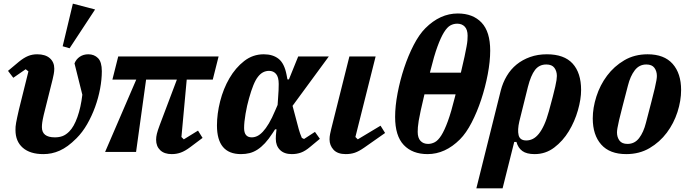

<svg xmlns="http://www.w3.org/2000/svg" viewBox="-20 -834 3791 1054"><path d="M24 -445 85 -496Q111 -517 134 -526.5Q157 -536 184 -536Q229 -536 253.5 -514.5Q278 -493 278 -457Q278 -443 275 -427Q272 -411 269 -399L220 -203Q214 -177 212 -162.5Q210 -148 210 -136Q210 -80 281 -80Q305 -80 323.5 -87Q342 -94 360 -112Q386 -138 405 -191.5Q424 -245 432 -314L389 -486Q398 -509 418 -522.5Q438 -536 465 -536Q497 -536 518 -515Q539 -494 539 -443Q539 -398 529.5 -347Q520 -296 502 -246.5Q484 -197 458.5 -152.5Q433 -108 400 -75Q375 -50 352.5 -33.5Q330 -17 307.5 -7Q285 3 263 7.5Q241 12 218 12Q145 12 105 -23Q65 -58 65 -120Q65 -129 65.5 -138.5Q66 -148 68.5 -160.5Q71 -173 74.5 -190.5Q78 -208 84 -233L136 -442L121 -454L53 -407ZM380 -814 502 -782 362 -569 324 -580Z M728 -397H597L629 -524H1180L1148 -397H1005L976 -82L989 -69L1067 -117L1092 -77L1024 -26Q996 -5 972.5 3.5Q949 12 923 12Q882 12 859.5 -9.5Q837 -31 837 -67Q837 -82 841 -99Q845 -116 857 -148L951 -397H782L727 0H557Z M1586 -253 1620 -125Q1623 -114 1627.5 -101Q1632 -88 1637 -77L1649 -71L1709 -110L1736 -72L1683 -28Q1656 -5 1632.5 3.5Q1609 12 1582 12Q1540 12 1517 -11Q1494 -34 1494 -72Q1494 -82 1494.5 -90Q1495 -98 1496 -106L1498 -124H1490L1477 -104Q1455 -70 1434.5 -48Q1414 -26 1393 -12.5Q1372 1 1350 6.5Q1328 12 1303 12Q1171 12 1171 -145Q1171 -209 1188.5 -278Q1206 -347 1239.5 -404.5Q1273 -462 1320.5 -499Q1368 -536 1428 -536Q1478 -536 1509.5 -511Q1541 -486 1553 -424L1558 -398H1566L1617 -524H1785ZM1362 -80Q1377 -80 1392 -87Q1407 -94 1423 -111Q1439 -128 1456 -156.5Q1473 -185 1491 -228L1504 -258L1507 -303Q1510 -339 1510 -373Q1510 -411 1495.5 -428Q1481 -445 1457 -445Q1440 -445 1425 -437.5Q1410 -430 1396.5 -413Q1383 -396 1371 -366.5Q1359 -337 1347 -294Q1336 -256 1328 -209.5Q1320 -163 1320 -131Q1320 -80 1362 -80Z M2094 -104 1980 -24Q1950 -3 1927.5 4.5Q1905 12 1878 12Q1833 12 1811 -12Q1789 -36 1789 -69Q1789 -83 1792 -98Q1795 -113 1798 -125L1898 -524H2042L1931 -82L1944 -69L2069 -144Z M2327 12Q2244 12 2196.5 -38Q2149 -88 2149 -192Q2149 -251 2162.5 -322Q2176 -393 2198.5 -461Q2221 -529 2251 -587Q2281 -645 2315 -679Q2396 -760 2493 -760Q2576 -760 2623.5 -710Q2671 -660 2671 -556Q2671 -497 2657.5 -426Q2644 -355 2621.5 -287Q2599 -219 2569 -161Q2539 -103 2505 -69Q2424 12 2327 12ZM2330 -44Q2349 -44 2367 -53.5Q2385 -63 2402.5 -90.5Q2420 -118 2438.5 -168.5Q2457 -219 2477 -300L2481 -316H2310Q2297 -261 2289.5 -227Q2282 -193 2278.5 -171Q2275 -149 2274 -136Q2273 -123 2273 -110Q2273 -77 2288.5 -60.5Q2304 -44 2330 -44ZM2490 -704Q2470 -704 2452.5 -694.5Q2435 -685 2417.5 -657Q2400 -629 2381.5 -578.5Q2363 -528 2343 -447L2340 -435H2510Q2523 -489 2530 -522.5Q2537 -556 2541 -577.5Q2545 -599 2546 -612Q2547 -625 2547 -638Q2547 -671 2531.5 -687.5Q2516 -704 2490 -704Z M2729 -337Q2740 -380 2762 -417Q2784 -454 2816 -480Q2848 -506 2890 -521Q2932 -536 2982 -536Q3077 -536 3123.5 -485Q3170 -434 3170 -340Q3170 -290 3152.5 -228.5Q3135 -167 3102.5 -113.5Q3070 -60 3022.5 -24Q2975 12 2915 12Q2871 12 2847.5 -5Q2824 -22 2815 -55H2803L2739 200H2595ZM2869 -63Q2888 -63 2905 -71.5Q2922 -80 2937.5 -99Q2953 -118 2967 -148.5Q2981 -179 2993 -223Q3006 -270 3014.5 -303Q3023 -336 3028 -358Q3033 -380 3035 -394Q3037 -408 3037 -417Q3037 -443 3023.5 -461.5Q3010 -480 2979 -480Q2940 -480 2917 -450Q2894 -420 2878 -357L2831 -168Q2820 -121 2827 -92Q2834 -63 2869 -63Z M3425 -44Q3464 -44 3488.5 -76Q3513 -108 3526 -160Q3544 -230 3556 -275.5Q3568 -321 3574.5 -349.5Q3581 -378 3583.5 -393Q3586 -408 3586 -417Q3586 -443 3572.5 -461.5Q3559 -480 3528 -480Q3489 -480 3464.5 -448Q3440 -416 3427 -364Q3409 -294 3397 -248.5Q3385 -203 3378.5 -174.5Q3372 -146 3369.5 -131Q3367 -116 3367 -107Q3367 -81 3380.5 -62.5Q3394 -44 3425 -44ZM3418 12Q3327 12 3280.5 -40.5Q3234 -93 3234 -184Q3234 -242 3254 -304.5Q3274 -367 3312.5 -418.5Q3351 -470 3407 -503Q3463 -536 3535 -536Q3626 -536 3672.5 -483.5Q3719 -431 3719 -340Q3719 -281 3699 -219Q3679 -157 3640.5 -105.5Q3602 -54 3546 -21Q3490 12 3418 12Z"/></svg>

Font: IBM Plex Serif
Style: Bold Italic
Weight: 700
Italic angle: -14°
Designer: Mike Abbink, Paul van der Laan, Pieter van Rosmalen
Foundry: Bold Monday
Version: Version 3.001